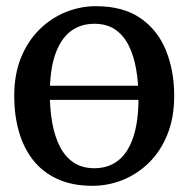

<svg xmlns="http://www.w3.org/2000/svg" viewBox="-20 -590 609 621"><path d="M92.6 -266.9V-312.6H447.3V-266.9ZM26 -279.3Q26 -349.6 48 -403.7Q70.1 -457.8 107.8 -494.8Q145.5 -531.8 192.6 -550.9Q239.8 -570 290.2 -570Q377.9 -570 433.8 -531.6Q489.7 -493.2 516.6 -427.4Q543.4 -361.7 543.4 -279.7Q543.4 -209.2 521.3 -154.8Q499.3 -100.5 461.6 -63.6Q423.9 -26.7 376.7 -7.9Q329.5 11 279.1 11Q213.5 11 165.6 -11.1Q117.7 -33.1 86.8 -72.5Q56 -112 41 -164.9Q26 -217.8 26 -279.3ZM285.3 -45.9Q330.6 -45.9 362.4 -70.9Q394.2 -96 411 -146.3Q427.9 -196.6 427.9 -272Q427.9 -323.5 420.1 -367.5Q412.3 -411.5 395.6 -444.2Q378.9 -476.9 351.7 -495Q324.5 -513.1 285.3 -513.1Q239.8 -513.1 207.6 -488.1Q175.4 -463 158.3 -413Q141.2 -362.9 141.2 -287Q141.2 -235 149.3 -191Q157.4 -147 174.5 -114.4Q191.6 -81.8 219 -63.8Q246.5 -45.9 285.3 -45.9Z"/></svg>

Font: Merriweather 7pt Light
Style: Regular
Weight: 300
Designer: Eben Sorkin
Foundry: Eben Sorkin
Version: Version 2.200;gftools[0.9.31]